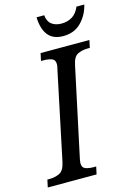

<svg xmlns="http://www.w3.org/2000/svg" viewBox="-154 -974 716 1041"><g transform="rotate(-15 204.0 -453.5)"><path d="M-20 0 -11 -42H1Q32 -42 57.5 -54Q83 -66 93 -114L196 -604Q201 -622 201 -633Q201 -658 182 -665Q163 -672 134 -672H122L131 -714H405L396 -672H384Q353 -672 328 -660Q303 -648 294 -600L190 -113Q188 -105 186.5 -95.5Q185 -86 185 -81Q185 -56 203.5 -49Q222 -42 251 -42H263L254 0ZM275 -771Q218 -771 190 -806Q162 -841 160 -907H203Q206 -872 227.5 -855.5Q249 -839 283 -839Q317 -839 343 -855Q369 -871 384 -907H428Q415 -851 376 -811Q337 -771 275 -771Z"/></g></svg>

Font: Noto Serif SemiCondensed
Style: Italic
Weight: 400
Width: 4
Italic angle: -12°
Designer: Monotype Design Team
Foundry: Monotype Imaging Inc.
Version: Version 2.013